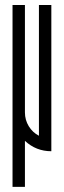

<svg xmlns="http://www.w3.org/2000/svg" viewBox="-20 -591 251 754"><path d="M77.9 142.9H29.2Q29.2 142.9 29.2 -571.4H77.9V-149.5Q77.9 -120 92.9 -95.4Q107.9 -70.8 132.9 -57.9V-571.4H181.6V2.9Q121.6 2.9 77.9 -37.9Z"/></svg>

Font: Marapfhont
Style: Book
Weight: 400
Version: Version 0.15